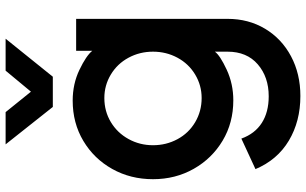

<svg xmlns="http://www.w3.org/2000/svg" viewBox="-218 -616 1064 667"><g transform="rotate(-90 313.5 -282.0)"><path d="M60 74 166 25Q183 72 220.5 96Q258 120 313 120Q380 120 424 82Q468 44 468 -23V-67Q455 -49 405.5 -26Q356 -3 299 -3Q221 -3 159 -40Q97 -77 61 -140.5Q25 -204 25 -282Q25 -360 60.5 -423.5Q96 -487 158 -524Q220 -561 298 -561Q356 -561 405 -537.5Q454 -514 471 -493V-549H582V-23Q582 50 547.5 107.5Q513 165 452 197.5Q391 230 314 230Q226 230 159 190Q92 150 60 74ZM307 -113Q351 -113 388.5 -135.5Q426 -158 447 -197Q468 -236 468 -282Q468 -328 447 -367Q426 -406 388.5 -428.5Q351 -451 307 -451Q261 -451 223.5 -428.5Q186 -406 164.5 -367Q143 -328 143 -282Q143 -236 164 -197Q185 -158 223 -135.5Q261 -113 307 -113ZM146 -794H258L329 -706L402 -794H513L381 -630H276Z"/></g></svg>

Font: BLUETTI 2.0 Medium
Style: Italic
Weight: 500
Designer: Stijn de Vries
Foundry: tokotype
Version: Version 2.005;October 31, 2023;FontCreator 14.0.0.2814 64-bi